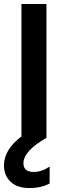

<svg xmlns="http://www.w3.org/2000/svg" viewBox="-30 -694 332 967"><path d="M220 230Q179 253 117.5 253Q56 253 23 221Q-10 189 -10 139Q-10 60 78 -7V-674H204V0Q88 67 88 128Q88 172 140 172Q180 172 220 145Z"/></svg>

Font: Hind Kochi SemiBold
Style: Regular
Weight: 600
Designer: Dhruvi Tolia
Foundry: Indian Type Foundry
Version: Version 0.702;PS 1.0;hotconv 1.0.81;makeotf.lib2.5.63406